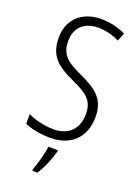

<svg xmlns="http://www.w3.org/2000/svg" viewBox="-174 -797 793 1091"><g transform="rotate(20 222.5 -251.5)"><path d="M401 -189C401 -296 344 -339 241 -386C155 -426 107 -456 107 -543C107 -623 159 -672 242 -672C282 -672 327 -663 371 -641L391 -690C351 -710 299 -724 242 -724C130 -724 49 -656 50 -541C50 -427 113 -385 205 -342C303 -298 344 -268 344 -185C344 -98 291 -42 200 -42C146 -42 87 -56 44 -77V-19C86 0 141 10 200 10C322 10 401 -64 401 -189ZM264 70V61H207C203 102 181 176 168 211V221H198C227 178 252 117 264 70Z"/></g></svg>

Font: Noto Sans Thai Cond Light
Style: Regular
Weight: 300
Width: 3
Designer: Monotype Design Team
Foundry: Monotype Imaging Inc.
Version: Version 2.002